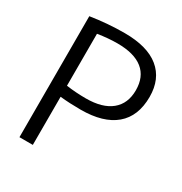

<svg xmlns="http://www.w3.org/2000/svg" viewBox="-172 -868 944 995"><g transform="rotate(30 300.0 -370.0)"><path d="M85 -724Q189 -740 288 -740Q424 -740 494.5 -682.5Q565 -625 565 -518Q565 -402 494 -342Q423 -282 288 -282Q222 -282 165 -288V0H85ZM165 -354Q223 -346 282 -346Q381 -346 433.5 -389Q486 -432 486 -512Q486 -592 434.5 -633.5Q383 -675 282 -675Q227 -675 165 -665Z"/></g></svg>

Font: M PLUS 1p
Style: Regular
Weight: 400
Version: Version 1.062